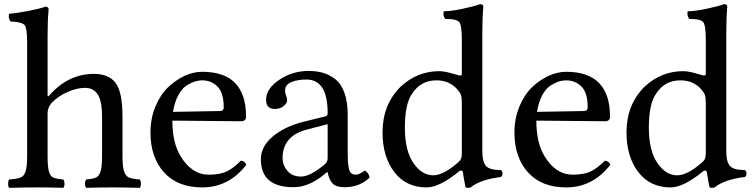

<svg xmlns="http://www.w3.org/2000/svg" viewBox="-20 -898 3611 920"><path d="M208 -355V-151Q208 -98 214.5 -76Q221 -54 234.5 -47.5Q248 -41 283 -38Q289 -32 289 -17Q289 -4 283 2Q213 0 160 0Q106 0 24 2Q19 -3 19 -17Q19 -33 24 -38Q64 -41 79.5 -47.5Q95 -54 102.5 -76.5Q110 -99 110 -151V-693Q110 -762 98.5 -777Q87 -792 42 -794Q35 -795 31 -795Q22 -804 22 -822Q22 -824 23 -827.5Q24 -831 24 -832Q62 -835 118 -846Q174 -857 197 -866Q213 -866 213 -853Q208 -804 208 -723V-444Q208 -430 217 -442Q218 -443 219 -444Q309 -544 430 -544Q500 -544 533 -502Q567 -459 567 -336V-151Q567 -99 574.5 -77Q582 -55 596.5 -48Q611 -41 650 -38Q655 -33 655 -17Q655 -3 650 2Q568 0 518 0Q462 0 392 2Q387 -8 387 -17Q387 -28 392 -38Q428 -41 441.5 -48Q455 -55 462 -77Q469 -99 469 -151V-340Q469 -404 454 -435Q434 -477 388 -477Q350 -477 306.5 -458.5Q263 -440 229 -407Q208 -384 208 -355Z M809 -362 1034 -366Q1052 -366 1052 -383Q1052 -454 1022 -483.5Q992 -513 949 -513Q933 -513 917 -508.5Q901 -504 877.5 -490.5Q854 -477 835.5 -444Q817 -411 809 -362ZM949 0Q831 0 766 -72Q701 -144 701 -263Q701 -330 724.5 -387Q748 -444 785 -479.5Q822 -515 864.5 -534.5Q907 -554 949 -554Q1159 -554 1159 -339Q1159 -317 1135 -317L806 -320Q806 -214 845 -150Q899 -61 980 -61Q1032 -61 1065 -76Q1098 -91 1134 -128Q1154 -127 1160 -108Q1076 0 949 0Z M1550 -303 1450 -277Q1334 -247 1334 -140Q1334 -107 1357 -79.5Q1380 -52 1423 -52Q1464 -52 1532 -107Q1550 -120 1550 -139ZM1346 -465Q1346 -451 1351 -439.5Q1356 -428 1356 -418Q1356 -404 1339.5 -390Q1323 -376 1297 -376Q1255 -376 1255 -420Q1255 -473 1318 -515.5Q1381 -558 1458 -558Q1496 -558 1526.5 -549.5Q1557 -541 1585.5 -519.5Q1614 -498 1630 -454.5Q1646 -411 1646 -348V-166Q1646 -139 1647 -124.5Q1648 -110 1651 -93Q1654 -76 1662.5 -68.5Q1671 -61 1684 -61Q1702 -61 1728 -81Q1748 -69 1751 -47Q1703 -1 1632 -1Q1590 -1 1573 -19.5Q1556 -38 1550 -73H1547L1522 -53Q1454 -1 1386 -1Q1230 -1 1230 -135Q1230 -196 1287 -244Q1344 -292 1436 -315L1542 -341Q1550 -345 1550 -356Q1550 -517 1448 -517Q1406 -517 1376 -504.5Q1346 -492 1346 -465Z M2193 -166V-402Q2193 -430 2189 -442Q2185 -454 2172 -469Q2134 -513 2071 -513Q1997 -513 1956 -451Q1920 -402 1920 -286Q1920 -177 1960.5 -117.5Q2001 -58 2056 -58Q2104 -58 2173 -118Q2186 -129 2189.5 -138.5Q2193 -148 2193 -166ZM2180 -77Q2086 0 2024 0Q1926 0 1869.5 -73.5Q1813 -147 1813 -264Q1813 -396 1899 -482Q1979 -557 2085 -557Q2103 -557 2126 -551.5Q2149 -546 2165 -541Q2181 -536 2182 -536Q2189 -536 2191 -538Q2193 -540 2193 -547V-706Q2193 -777 2180.5 -792Q2168 -807 2122 -807H2114Q2105 -816 2105 -835Q2105 -837 2105.5 -840Q2106 -843 2106 -844Q2141 -844 2197 -856Q2253 -868 2280 -878Q2296 -878 2296 -866Q2291 -816 2291 -735V-174Q2291 -124 2308 -103.5Q2325 -83 2381 -83Q2388 -76 2388 -66Q2388 -57 2381 -50Q2282 -38 2235 0Q2231 2 2224 2Q2216 2 2211 0Q2202 -42 2198 -73Q2198 -77 2194.5 -79Q2191 -81 2187 -80.5Q2183 -80 2180 -77Z M2553 -362 2778 -366Q2796 -366 2796 -383Q2796 -454 2766 -483.5Q2736 -513 2693 -513Q2677 -513 2661 -508.5Q2645 -504 2621.5 -490.5Q2598 -477 2579.5 -444Q2561 -411 2553 -362ZM2693 0Q2575 0 2510 -72Q2445 -144 2445 -263Q2445 -330 2468.5 -387Q2492 -444 2529 -479.5Q2566 -515 2608.5 -534.5Q2651 -554 2693 -554Q2903 -554 2903 -339Q2903 -317 2879 -317L2550 -320Q2550 -214 2589 -150Q2643 -61 2724 -61Q2776 -61 2809 -76Q2842 -91 2878 -128Q2898 -127 2904 -108Q2820 0 2693 0Z M3362 -166V-402Q3362 -430 3358 -442Q3354 -454 3341 -469Q3303 -513 3240 -513Q3166 -513 3125 -451Q3089 -402 3089 -286Q3089 -177 3129.5 -117.5Q3170 -58 3225 -58Q3273 -58 3342 -118Q3355 -129 3358.5 -138.5Q3362 -148 3362 -166ZM3349 -77Q3255 0 3193 0Q3095 0 3038.5 -73.5Q2982 -147 2982 -264Q2982 -396 3068 -482Q3148 -557 3254 -557Q3272 -557 3295 -551.5Q3318 -546 3334 -541Q3350 -536 3351 -536Q3358 -536 3360 -538Q3362 -540 3362 -547V-706Q3362 -777 3349.5 -792Q3337 -807 3291 -807H3283Q3274 -816 3274 -835Q3274 -837 3274.5 -840Q3275 -843 3275 -844Q3310 -844 3366 -856Q3422 -868 3449 -878Q3465 -878 3465 -866Q3460 -816 3460 -735V-174Q3460 -124 3477 -103.5Q3494 -83 3550 -83Q3557 -76 3557 -66Q3557 -57 3550 -50Q3451 -38 3404 0Q3400 2 3393 2Q3385 2 3380 0Q3371 -42 3367 -73Q3367 -77 3363.5 -79Q3360 -81 3356 -80.5Q3352 -80 3349 -77Z"/></svg>

Font: Indiction Unicode
Style: Normal
Weight: 500
Version: Version 1.1